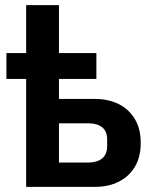

<svg xmlns="http://www.w3.org/2000/svg" viewBox="-20 -729 597 749"><path d="M82 0V-421H5V-522H82V-709H210V-522H356V-421H210V-343H351Q402 -343 442 -323.5Q482 -304 505.5 -265.5Q529 -227 529 -172Q529 -116 506 -78Q483 -40 443 -20Q403 0 351 0ZM210 -95H325Q359 -95 378.5 -111Q398 -127 398 -159V-185Q398 -217 378.5 -232.5Q359 -248 325 -248H210Z"/></svg>

Font: IBM Plex Sans SemiBold
Style: Regular
Weight: 600
Designer: Mike Abbink, Paul van der Laan, Pieter van Rosmalen
Foundry: Bold Monday
Version: Version 3.201